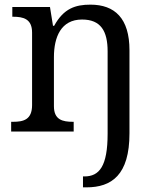

<svg xmlns="http://www.w3.org/2000/svg" viewBox="-20 -566 675 826"><path d="M337 240H352C460 240 537 187 537 8V-350C537 -487 474 -546 369 -546C305 -546 254 -530 213 -455H208L195 -536H33V-494H36C80 -494 118 -485 118 -426V-114C118 -51 81 -42 36 -42H28V0H297V-42H294C250 -42 212 -50 212 -109V-320C212 -406 242 -482 333 -482C414 -482 443 -432 443 -345V9C443 150 407 193 343 193H337Z"/></svg>

Font: Noto Serif Balinese
Style: Regular
Weight: 400
Designer: Monotype Design Team
Foundry: Monotype Imaging Inc.
Version: Version 2.005